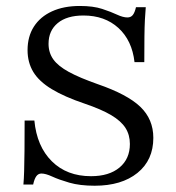

<svg xmlns="http://www.w3.org/2000/svg" viewBox="-20 -602 582 634"><path d="M292.7 11.3Q243.5 11.3 208.9 1.2Q174.2 -8.9 152.4 -19Q130.6 -29 116.9 -29Q106.5 -29 100 -20.2Q93.5 -11.3 89.5 7.3H57.3Q58.9 -10.5 59.7 -36.7Q60.5 -62.9 60.9 -103.6Q61.3 -144.4 61.3 -204H93.5Q101.6 -118.5 151.2 -69.4Q200.8 -20.2 280.6 -20.2Q340.3 -20.2 374.6 -48.8Q408.9 -77.4 408.9 -126.6Q408.9 -156.5 394.4 -179.4Q379.8 -202.4 347.2 -221.8Q314.5 -241.1 259.7 -259.7Q192.7 -282.3 150.8 -307.7Q108.9 -333.1 89.9 -364.5Q71 -396 71 -436.3Q71 -481.5 91.9 -514.1Q112.9 -546.8 151.6 -564.5Q190.3 -582.3 243.5 -582.3Q287.9 -582.3 317.3 -572.6Q346.8 -562.9 366.5 -553.6Q386.3 -544.4 400.8 -544.4Q412.1 -544.4 418.5 -552.4Q425 -560.5 429 -578.2H461.3Q459.7 -559.7 458.5 -537.1Q457.3 -514.5 456.9 -481Q456.5 -447.6 456.5 -396.8H424.2Q416.1 -468.5 371 -509.7Q325.8 -550.8 255.6 -550.8Q200.8 -550.8 170.6 -525.8Q140.3 -500.8 140.3 -457.3Q140.3 -428.2 156 -406Q171.8 -383.9 207.3 -364.5Q242.7 -345.2 302.4 -324.2Q400.8 -290.3 443.5 -249.2Q486.3 -208.1 486.3 -146.8Q486.3 -73.4 433.9 -31Q381.5 11.3 292.7 11.3Z"/></svg>

Font: Playfair 12pt Light
Style: Regular
Weight: 300
Designer: Claus Eggers Sørensen
Foundry: Claus Eggers Sørensen
Version: Version 2.000;gftools[0.9.28]